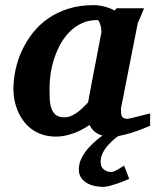

<svg xmlns="http://www.w3.org/2000/svg" viewBox="-20 -520 608 748"><path d="M483.4 176.8Q473.6 181.2 460.4 186.5Q447.3 191.9 433.1 196.5Q418.9 201.2 405.5 204.6Q392.1 208 382.3 208Q366.2 208 349.4 204.6Q332.5 201.2 318.6 193.1Q304.7 185.1 295.9 172.1Q287.1 159.2 287.1 140.1Q287.1 118.2 297.1 97.4Q307.1 76.7 323 58.3Q338.9 40 357.4 24.9Q368.7 15.6 379.4 8.3Q368.7 5.4 359.9 0.5Q338.9 -11.2 329.1 -33.2Q315.9 -24.4 300.8 -16.1Q285.6 -7.8 269 -1.7Q252.4 4.4 234.9 8.3Q217.3 12.2 199.2 12.2Q168.5 12.2 144 3.9Q119.6 -4.4 101.1 -18.6Q82.5 -32.7 69.6 -51.3Q56.6 -69.8 48.3 -90.1Q40 -110.4 36.1 -131.3Q32.2 -152.3 32.2 -170.9Q32.2 -208 40.3 -246.8Q48.3 -285.6 65.2 -322.3Q82 -358.9 107.4 -391.4Q132.8 -423.8 167.5 -448Q202.1 -472.2 246.3 -486.1Q290.5 -500 344.2 -500Q366.2 -500 387.9 -494.1Q409.7 -488.3 426.8 -479L434.1 -487.8H541Q538.6 -480.5 534.7 -471.2Q530.8 -461.9 526.9 -453.1Q522.9 -444.3 519.8 -437.3Q516.6 -430.2 516.1 -426.8L451.2 -97.2Q451.2 -85.9 451.9 -78.1Q452.6 -70.3 455.6 -65.7Q458.5 -61 463.9 -59.1Q469.2 -57.1 478 -57.1Q480 -57.1 492.4 -60.1Q504.9 -63 519.8 -66.9Q534.7 -70.8 547.9 -74Q561 -77.1 564.9 -78.1V-29.8Q547.9 -22.9 529.1 -15.6Q510.3 -8.3 490.7 -2.2Q471.2 3.9 451.7 7.8Q445.8 9.3 440.4 10.3Q434.6 14.6 428.2 19.5Q413.1 31.7 400.6 45.9Q388.2 60.1 380.1 76.4Q372.1 92.8 372.1 110.8Q372.1 129.9 384 139.9Q396 149.9 414.1 149.9Q418.9 149.9 425.5 147.2Q432.1 144.5 439 140.4Q445.8 136.2 452.4 132.1Q459 127.9 463.4 125ZM375 -394Q375.5 -396 374.8 -403.8Q374 -411.6 371.8 -420.2Q369.6 -428.7 366.5 -435.3Q363.3 -441.9 358.9 -441.9Q326.7 -441.9 300.5 -430.2Q274.4 -418.5 253.7 -398.4Q232.9 -378.4 217.8 -352.1Q202.6 -325.7 192.6 -296.1Q182.6 -266.6 177.7 -235.8Q172.9 -205.1 172.9 -176.8Q172.9 -156.7 173.6 -136.7Q174.3 -116.7 179.4 -100.1Q184.6 -83.5 196.5 -73.2Q208.5 -63 231 -63Q247.1 -63 261.5 -70.3Q275.9 -77.6 287.8 -87.2Q299.8 -96.7 308.8 -106.4Q317.9 -116.2 323.2 -121.1Q326.7 -141.1 328.9 -152.1Q331.1 -163.1 332.8 -173.1Q334.5 -183.1 336.9 -195.8Q339.4 -208.5 344 -232.2Q348.6 -255.9 356 -294.2Q363.3 -332.5 375 -394Z"/></svg>

Font: Charis SIL
Style: Bold Italic
Weight: 700
Italic angle: -11°
Foundry: SIL International
Version: Version 4.112